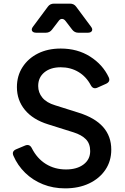

<svg xmlns="http://www.w3.org/2000/svg" viewBox="-20 -1024 687 1056"><path d="M338 12Q272 12 216 -10.5Q160 -33 118.5 -73.5Q77 -114 54 -167Q43 -192 69 -203L119 -224Q143 -233 155 -209Q184 -152 232.5 -122Q281 -92 343 -92Q403 -92 439.5 -119.5Q476 -147 476 -193Q476 -234 452.5 -258Q429 -282 385 -296L245 -340Q161 -366 117 -419.5Q73 -473 73 -545Q73 -607 104 -655Q135 -703 189 -730Q243 -757 314 -757Q406 -757 475.5 -713Q545 -669 578 -599Q589 -575 563 -563L516 -542Q492 -531 479 -556Q454 -603 411 -628.5Q368 -654 314 -654Q258 -654 224 -626Q190 -598 190 -551Q190 -515 213 -487Q236 -459 283 -445L413 -404Q592 -348 592 -201Q592 -138 559.5 -90Q527 -42 470 -15Q413 12 338 12ZM180 -844Q162 -844 156.5 -854Q151 -864 162 -878L243 -987Q255 -1004 277 -1004H365Q387 -1004 399 -987L480 -878Q491 -864 485.5 -854Q480 -844 463 -844H411Q390 -844 377 -861L341 -908Q332 -920 321 -920Q310 -920 302 -908L266 -861Q253 -844 232 -844Z"/></svg>

Font: Pitagon Sans Text SemiBold
Style: Regular
Weight: 600
Designer: Travis Tran
Foundry: Pitagon
Version: Version 1.001; ttfautohint (v1.8.4.7-5d5b);gftools[0.9.26]